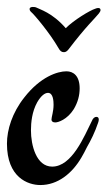

<svg xmlns="http://www.w3.org/2000/svg" viewBox="-37 -521 309 552"><path d="M240 -185C235 -185 230 -181 227 -173C205 -129 170 -42 113 -42C67 -42 52 -104 52 -146C52 -169 55 -200 70 -227C81 -246 92 -254 101 -254C116 -254 117 -230 117 -220C117 -200 111 -185 111 -177C111 -172 115 -169 122 -169C130 -169 156 -177 175 -207C187 -227 192 -247 192 -267C192 -303 174 -316 154 -316C128 -316 79 -300 33 -241C-2 -197 -17 -148 -17 -108C-17 -11 43 11 79 11C129 11 170 -22 197 -68C202 -77 208 -87 213 -98C224 -117 236 -141 245 -168C246 -171 247 -174 247 -177C247 -182 245 -185 240 -185ZM52 -487C61 -480 107 -425 131 -383C136 -374 140 -371 147 -371C152 -371 156 -374 160 -379C211 -446 236 -468 247 -482C250 -486 252 -489 252 -492C252 -496 250 -498 245 -498C242 -498 240 -497 237 -496C221 -491 175 -463 152 -440C113 -485 77 -494 66 -500C63 -501 60 -501 57 -501C52 -501 48 -499 48 -495C48 -493 49 -490 52 -487Z"/></svg>

Font: Engagement
Style: Regular
Weight: 400
Designer: Astigmatic (AOETI)
Foundry: Astigmatic (AOETI)
Version: Version 1.000